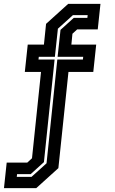

<svg xmlns="http://www.w3.org/2000/svg" viewBox="-28 -770 592 990"><path d="M-7.5 200 6.5 68.5H112.5L137 46L183.5 -399H100L115 -540H198.5L209.5 -647L323.5 -750H490L476 -618.5H370L345.5 -596L340 -540H468L453 -399H325L273 97L159 200ZM58.5 142H134.5L212 72L267.5 -463H399.5L401 -477H269L284 -616L352.5 -678H422.5L424 -692H348L270.5 -622L255 -477H172L170.5 -463H253.5L198.5 66L130 128H60Z"/></svg>

Font: Tourney
Style: Bold
Weight: 700
Designer: Tyler Finck
Foundry: Etcetera Type Co
Version: Version 1.015